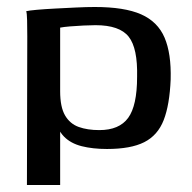

<svg xmlns="http://www.w3.org/2000/svg" viewBox="-20 -422 549 549"><path d="M57 107 58 -318Q58 -344 57.5 -364Q57 -384 55 -390Q63 -392 85.5 -394Q108 -396 137 -397.5Q166 -399 196.5 -400.5Q227 -402 251 -402Q336 -402 383.5 -381Q431 -360 450.5 -314.5Q470 -269 468 -195Q465 -122 448 -78.5Q431 -35 392.5 -15.5Q354 4 286 4Q245 4 213.5 -4Q182 -12 163 -31.5Q144 -51 137 -84L152 -94V107ZM264 -50Q321 -50 346.5 -85Q372 -120 372 -202Q374 -284 348 -317Q322 -350 253 -350Q239 -350 218.5 -349Q198 -348 180 -346.5Q162 -345 152 -343V-161Q152 -116 166 -92Q180 -68 205 -59Q230 -50 264 -50Z"/></svg>

Font: Genos Thin Medium
Style: Regular
Weight: 500
Version: Version 1.010